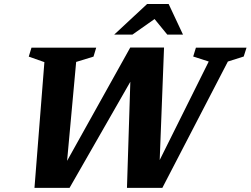

<svg xmlns="http://www.w3.org/2000/svg" viewBox="-20 -936 1250 958"><path d="M1021.5 -629 944 -654 957.5 -698H1210L1196 -654L1117 -629L790 1.5H613.5L631.5 -566.5L657.5 -575.5L327 1.5H152L201.5 -626L123.5 -653.5L137 -698H460L446.5 -653.5L360 -627L309.5 -76L283 -76.5L630 -699H798.5L774 -64L742 -67.5ZM550 -763.5 714 -916H821.5L893 -763.5H814.5L741 -853.5H769L641 -763.5Z"/></svg>

Font: Newsreader 9pt SemiBold
Style: Italic
Weight: 600
Italic angle: -17°
Designer: Hugues Gentile
Foundry: Production Type
Version: Version 1.003